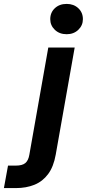

<svg xmlns="http://www.w3.org/2000/svg" viewBox="-133 -742 444 982"><path d="M-113 220 -92 105H-52Q-19 105 -3.5 92Q12 79 17 50L114 -499H249L152 49Q141 111 113 148.5Q85 186 43 203Q1 220 -52 220ZM208 -567Q171 -567 147.5 -589.5Q124 -612 124 -644Q124 -678 147.5 -700Q171 -722 208 -722Q244 -722 267.5 -700Q291 -678 291 -644Q291 -612 267.5 -589.5Q244 -567 208 -567Z"/></svg>

Font: DM Sans 20pt
Style: Bold Italic
Weight: 700
Italic angle: -10°
Version: Version 4.004;gftools[0.9.30]